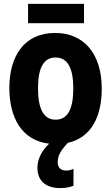

<svg xmlns="http://www.w3.org/2000/svg" viewBox="-20 -729 570 985"><path d="M124 -610H411V-709H124ZM290 236C319 236 342 230 357 224V137C347 142 335 146 319 146C291 146 276 129 276 104C276 73 288 46 328 4C453 -24 502 -138 502 -274C502 -455 409 -560 263 -560C104 -560 28 -441 28 -278C28 -128 90 -8 232 8C190 48 172 92 172 132C172 197 213 236 290 236ZM265 -115C203 -115 175 -172 175 -276C175 -378 202 -434 265 -434C327 -434 356 -379 356 -276C356 -172 329 -115 265 -115Z"/></svg>

Font: Noto Sans Mono Condensed ExtraBold
Style: Regular
Weight: 800
Width: 3
Designer: Monotype Design Team
Foundry: Monotype Imaging Inc.
Version: Version 2.014